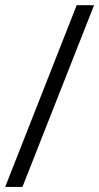

<svg xmlns="http://www.w3.org/2000/svg" viewBox="-55 -714 387 750"><path d="M32.7 16.1H-34.7L244.6 -693.8H312.5Z"/></svg>

Font: XB Zar
Style: Italic
Weight: 400
Italic angle: -12°
Designer: Behnam
Foundry: Irmug
Version: Version 8.005 2009